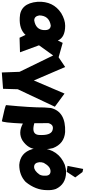

<svg xmlns="http://www.w3.org/2000/svg" viewBox="578 -1324 949 2146"><g transform="rotate(90 1053.0 -251.5)"><path d="M268.6 -504.9Q398.4 -504.9 433.6 -422.9L459.5 -477.1L640.1 -426.3L486.8 -212.4L564.9 0L402.3 4.9L370.6 -62Q307.1 9.3 179.2 2.9Q17.1 -1.5 0.5 -196.3Q-8.3 -372.1 127.9 -460.9Q202.1 -504.9 268.6 -504.9ZM152.8 -215.3Q162.1 -159.2 209 -159.2Q312 -176.3 316.9 -267.6Q320.8 -341.8 265.1 -343.8Q154.8 -325.7 152.8 -215.3Z M729.5 -504.9 879.9 -154.8 1026.4 -497.6 1173.3 -389.6 978 24.9 973.1 189.5 790.5 203.1 783.2 4.9 583 -406.2Z M1187.5 -345.2Q1228.5 -513.2 1456.5 -504.4Q1586.9 -494.6 1635.7 -368.7Q1654.3 -301.3 1647 -187Q1647 -93.8 1551.8 -28.3Q1464.4 24.4 1361.3 -32.2Q1350.1 202.6 1334 202.6Q1161.1 166 1155.3 155.3Q1182.6 -121.1 1181.6 -270.5ZM1356.9 -317.9 1357.4 -190.9V-160.2Q1481 -124 1488.8 -209Q1497.6 -344.2 1436.3 -363.5Q1375 -382.8 1356.9 -317.9Z M1908.7 -515.1Q2040.5 -512.2 2092.8 -400.4Q2108.4 -355.5 2105.5 -301.3Q2105.5 -174.8 2013.7 -63Q1939 8.3 1823.2 8.3Q1688 -2.4 1647.9 -135.7Q1635.3 -178.7 1635.7 -233.4Q1650.9 -431.6 1822.8 -501Q1868.2 -515.1 1908.7 -515.1ZM1793.5 -215.3Q1800.3 -157.7 1846.2 -157.7Q1888.7 -157.7 1931.6 -218.3Q1946.3 -244.6 1944.3 -283.7Q1944.3 -341.3 1894 -341.3Q1842.3 -341.3 1800.8 -265.6Q1792 -240.2 1793.5 -215.3ZM1868.7 -706.1 1903.3 -698.7 1963.4 -617.7 1900.4 -521.5 1834.5 -531.2Z"/></g></svg>

Font: Lapsus Pro (theguybrush.com)
Style: Bold
Weight: 700
Designer: Jose Roses
Version: Version 1.00 February 9, 2018, initial release